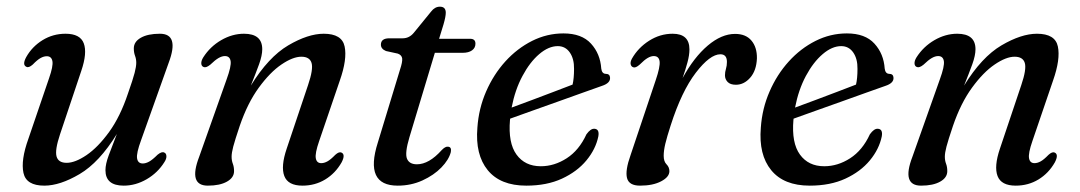

<svg xmlns="http://www.w3.org/2000/svg" viewBox="-20 -560 3312 589"><path d="M484 -92Q490 -89.5 490.5 -81.2Q491 -73 484.5 -63Q464 -30 430 -10.2Q396 9.5 359.5 9.5Q303.5 9.5 303.5 -38Q303.5 -56.5 313.5 -83.5Q323.5 -110.5 338.5 -149Q284.5 -61.5 224.2 -26Q164 9.5 116 9.5Q60.5 9.5 52 -29.5Q43.5 -68.5 67 -134L130.5 -320Q143.5 -357 140.8 -372.2Q138 -387.5 123.5 -387.5Q114.5 -387.5 104.5 -382Q94.5 -376.5 80.5 -362Q68 -351 61 -355Q47.5 -361 60.5 -385Q78.5 -417 110.5 -436.8Q142.5 -456.5 181 -456.5Q226 -456.5 237 -427Q248 -397.5 229.5 -343L164 -147.5Q148 -99.5 153.5 -80Q159 -60.5 184.5 -60.5Q210.5 -60.5 245.5 -84.2Q280.5 -108 314.8 -155.2Q349 -202.5 372.5 -273Q388 -317 393 -336.5Q398 -356 398 -367.5Q398 -379 394.2 -389Q390.5 -399 390.5 -411.5Q390.5 -432 412 -444.2Q433.5 -456.5 470.5 -456.5Q531 -456.5 497.5 -367.5L413 -130.5Q398 -90 400.5 -74.2Q403 -58.5 418 -58.5Q427 -58.5 437.5 -64.2Q448 -70 463.5 -85.5Q476.5 -96 484 -92Z M604.5 -354.5Q598 -357 597.5 -365.2Q597 -373.5 603.5 -384Q624.5 -417 658.5 -436.8Q692.5 -456.5 728.5 -456.5Q784.5 -456.5 784.5 -409Q784.5 -390 774.8 -363Q765 -336 749.5 -297.5Q803.5 -385 864.2 -420.8Q925 -456.5 973 -456.5Q1029 -456.5 1037.2 -417.5Q1045.5 -378.5 1022.5 -313L959 -127Q946 -89.5 948.8 -74.5Q951.5 -59.5 965.5 -59.5Q974.5 -59.5 984.2 -64.8Q994 -70 1008.5 -85Q1020 -95.5 1027.5 -92Q1040.5 -86 1028 -62Q1009 -28.5 977.8 -9.5Q946.5 9.5 908 9.5Q863.5 9.5 852.2 -20Q841 -49.5 859.5 -104L925 -299Q941.5 -347.5 935.8 -366.8Q930 -386 904.5 -386Q878.5 -386 843.5 -362.2Q808.5 -338.5 774 -291.2Q739.5 -244 715.5 -174Q700.5 -129.5 695.5 -110.2Q690.5 -91 690.5 -79.5Q690.5 -67.5 694.2 -57.8Q698 -48 698 -35Q698 -15 676.2 -2.8Q654.5 9.5 617.5 9.5Q557 9.5 591 -79L675 -316Q690 -357 687.5 -372.5Q685 -388 670 -388Q661 -388 650.5 -382Q640 -376 625 -361.5Q612 -351 604.5 -354.5Z M1200.5 -395.5 1164 -403.5Q1148.5 -410 1148.5 -423Q1148.5 -442.5 1174.5 -442.5H1215.5Q1235.5 -442.5 1249.5 -459.5L1302.5 -524.5Q1314 -539.5 1329.5 -539.5Q1347.5 -539.5 1347.5 -521Q1347.5 -509 1340.5 -485L1327 -441H1422.5Q1438.5 -441 1438.5 -426Q1438.5 -413 1428 -405.5Q1417.5 -398 1399.5 -398H1314L1236 -139Q1221.5 -90.5 1228.5 -73.2Q1235.5 -56 1259 -56Q1296 -56 1335 -99.5Q1346 -111 1354 -110Q1366 -109.5 1363 -93.5Q1357 -70 1334 -46.2Q1311 -22.5 1276 -6.5Q1241 9.5 1200 9.5Q1097 9.5 1139 -122.5L1207 -346Q1215 -370 1213.8 -380.5Q1212.5 -391 1200.5 -395.5Z M1815.5 -141.5Q1807.5 -102.5 1779 -68Q1750.5 -33.5 1704 -12Q1657.5 9.5 1594.5 9.5Q1515 9.5 1476.2 -38Q1437.5 -85.5 1444.5 -168.5Q1448.5 -227 1471.2 -279.2Q1494 -331.5 1530.2 -371.5Q1566.5 -411.5 1612.2 -434.5Q1658 -457.5 1708.5 -457.5Q1764.5 -457.5 1793 -426.2Q1821.5 -395 1824.5 -349.5Q1826.5 -334 1838 -333.5Q1851 -333.5 1851.5 -321.5Q1852.5 -305 1826.5 -296.5Q1804.5 -289 1768.8 -276Q1733 -263 1692 -248.5Q1651 -234 1612 -220Q1573 -206 1545 -196Q1544.5 -194 1544.5 -192Q1538.5 -121.5 1564.5 -85.8Q1590.5 -50 1639 -50Q1680.5 -50 1718.5 -74.5Q1756.5 -99 1779 -148Q1792 -166 1803.5 -165Q1819.5 -164 1815.5 -141.5ZM1691 -418.5Q1663 -418.5 1634.2 -394Q1605.5 -369.5 1582.8 -327Q1560 -284.5 1549.5 -230Q1577 -240 1611 -252.8Q1645 -265.5 1678.2 -278.2Q1711.5 -291 1736.5 -300.5Q1741 -319.5 1741 -348.5Q1741.5 -379.5 1728 -399Q1714.5 -418.5 1691 -418.5Z M1923 -353.5Q1916.5 -355.5 1914.8 -362.5Q1913 -369.5 1918.5 -380Q1937.5 -413.5 1971.2 -435Q2005 -456.5 2043.5 -456.5Q2095 -456.5 2095 -408.5Q2095 -391 2089 -368.8Q2083 -346.5 2074 -320.5Q2109 -384.5 2151.2 -420.2Q2193.5 -456 2235 -456Q2268 -456 2285.2 -435.5Q2302.5 -415 2302 -381Q2300.5 -343.5 2281.5 -321.8Q2262.5 -300 2237.5 -300Q2220.5 -300 2212.2 -308.5Q2204 -317 2204 -329Q2204 -339 2207 -348.8Q2210 -358.5 2210 -370Q2210 -393.5 2190 -393.5Q2158 -393.5 2114.5 -336.8Q2071 -280 2037.5 -175.5Q2026 -140 2021 -119Q2016 -98 2016 -82Q2016 -64.5 2024.8 -55.8Q2033.5 -47 2033.5 -35Q2033.5 -17 2008.2 -3.8Q1983 9.5 1943.5 9.5Q1909.5 9.5 1903.5 -13.8Q1897.5 -37 1914.5 -84.5L1991.5 -314Q2005.5 -355 2003.5 -371.5Q2001.5 -388 1985.5 -388Q1977 -388 1967 -382.2Q1957 -376.5 1942 -361.5Q1930 -351 1923 -353.5Z M2685 -141.5Q2677 -102.5 2648.5 -68Q2620 -33.5 2573.5 -12Q2527 9.5 2464 9.5Q2384.5 9.5 2345.8 -38Q2307 -85.5 2314 -168.5Q2318 -227 2340.8 -279.2Q2363.5 -331.5 2399.8 -371.5Q2436 -411.5 2481.8 -434.5Q2527.5 -457.5 2578 -457.5Q2634 -457.5 2662.5 -426.2Q2691 -395 2694 -349.5Q2696 -334 2707.5 -333.5Q2720.5 -333.5 2721 -321.5Q2722 -305 2696 -296.5Q2674 -289 2638.2 -276Q2602.5 -263 2561.5 -248.5Q2520.5 -234 2481.5 -220Q2442.5 -206 2414.5 -196Q2414 -194 2414 -192Q2408 -121.5 2434 -85.8Q2460 -50 2508.5 -50Q2550 -50 2588 -74.5Q2626 -99 2648.5 -148Q2661.5 -166 2673 -165Q2689 -164 2685 -141.5ZM2560.5 -418.5Q2532.5 -418.5 2503.8 -394Q2475 -369.5 2452.2 -327Q2429.5 -284.5 2419 -230Q2446.5 -240 2480.5 -252.8Q2514.5 -265.5 2547.8 -278.2Q2581 -291 2606 -300.5Q2610.5 -319.5 2610.5 -348.5Q2611 -379.5 2597.5 -399Q2584 -418.5 2560.5 -418.5Z M2792.5 -354.5Q2786 -357 2785.5 -365.2Q2785 -373.5 2791.5 -384Q2812.5 -417 2846.5 -436.8Q2880.5 -456.5 2916.5 -456.5Q2972.5 -456.5 2972.5 -409Q2972.5 -390 2962.8 -363Q2953 -336 2937.5 -297.5Q2991.5 -385 3052.2 -420.8Q3113 -456.5 3161 -456.5Q3217 -456.5 3225.2 -417.5Q3233.5 -378.5 3210.5 -313L3147 -127Q3134 -89.5 3136.8 -74.5Q3139.5 -59.5 3153.5 -59.5Q3162.5 -59.5 3172.2 -64.8Q3182 -70 3196.5 -85Q3208 -95.5 3215.5 -92Q3228.5 -86 3216 -62Q3197 -28.5 3165.8 -9.5Q3134.5 9.5 3096 9.5Q3051.5 9.5 3040.2 -20Q3029 -49.5 3047.5 -104L3113 -299Q3129.5 -347.5 3123.8 -366.8Q3118 -386 3092.5 -386Q3066.5 -386 3031.5 -362.2Q2996.5 -338.5 2962 -291.2Q2927.5 -244 2903.5 -174Q2888.5 -129.5 2883.5 -110.2Q2878.5 -91 2878.5 -79.5Q2878.5 -67.5 2882.2 -57.8Q2886 -48 2886 -35Q2886 -15 2864.2 -2.8Q2842.5 9.5 2805.5 9.5Q2745 9.5 2779 -79L2863 -316Q2878 -357 2875.5 -372.5Q2873 -388 2858 -388Q2849 -388 2838.5 -382Q2828 -376 2813 -361.5Q2800 -351 2792.5 -354.5Z"/></svg>

Font: Fraunces 72pt S050
Style: Italic
Weight: 400
Italic angle: -16°
Version: Version 1.000; ttfautohint (v1.8.3)